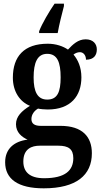

<svg xmlns="http://www.w3.org/2000/svg" viewBox="-20 -786 553 1045"><path d="M193 -616V-606H294C302 -652 317 -711 328 -753V-766H277C248 -724 209 -658 193 -616ZM218 239C396 239 480 167 480 48C480 -41 429 -101 309 -101H202C168 -101 151 -113 151 -138C151 -164 168 -184 187 -195C199 -192 226 -190 240 -190C365 -190 423 -264 423 -365C423 -420 404 -461 380 -489C389 -496 401 -502 415 -502C434 -502 448 -485 448 -461C492 -461 507 -487 507 -517C507 -547 487 -572 446 -572C405 -572 376 -544 350 -516C324 -534 285 -548 240 -548C111 -548 50 -479 50 -363C50 -288 88 -232 143 -210C98 -182 67 -152 67 -110C67 -65 99 -40 130 -26C58 -17 8 23 8 97C8 188 77 239 218 239ZM237 -244C184 -244 163 -287 163 -364C163 -445 183 -493 237 -493C292 -493 310 -447 310 -365C310 -286 293 -244 237 -244ZM220 184C142 184 107 150 107 93C107 23 154 7 196 7H298C352 7 379 25 379 75C379 141 336 184 220 184Z"/></svg>

Font: Noto Serif Armenian SemiCondensed SemiBold
Style: Regular
Weight: 600
Width: 4
Designer: Monotype Design Team
Foundry: Monotype Imaging Inc.
Version: Version 2.008